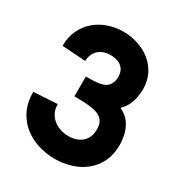

<svg xmlns="http://www.w3.org/2000/svg" viewBox="-184 -910 992 1053"><g transform="rotate(30 312.0 -383.5)"><path d="M313.5 13.2Q259.3 13.2 208.3 -2.7Q157.2 -18.6 116.9 -50.8Q76.7 -83 52.7 -131.8Q28.8 -180.7 28.8 -246.6L178.7 -255.4Q178.7 -216.8 197.8 -189.2Q216.8 -161.6 248.3 -147Q279.8 -132.3 316.9 -132.3Q347.7 -132.3 374.5 -143.6Q401.4 -154.8 418 -179.4Q434.6 -204.1 434.6 -243.2Q434.6 -282.2 415.3 -302Q396 -321.8 362.3 -329.1Q337.4 -334.5 305.4 -336.2Q273.4 -337.9 236.8 -337.9V-463.4Q274.4 -463.4 302.7 -465.6Q331.1 -467.8 351.1 -476.6Q371.1 -485.8 381.6 -505.1Q392.1 -524.4 392.1 -549.8Q392.1 -579.6 379.2 -597.9Q366.2 -616.2 345 -624.8Q323.7 -633.3 297.9 -633.3Q249 -633.3 220.7 -606.7Q192.4 -580.1 190.9 -535.6L42 -545.4Q42 -601.1 62.5 -644.8Q83 -688.5 118.2 -718.5Q153.3 -748.5 198.5 -764.2Q243.7 -779.8 293.5 -779.8Q341.3 -779.8 386 -765.4Q430.7 -751 466.1 -722.9Q501.5 -694.8 522.5 -653.6Q543.5 -612.3 543.5 -559.1Q543.5 -541.5 539.6 -515.1Q535.6 -488.8 524.2 -461.9Q512.7 -435.1 490.2 -413.6V-407.7Q526.4 -391.1 547.4 -362.3Q568.4 -333.5 576.9 -298.6Q585.4 -263.7 585.4 -230Q585.4 -169.9 563.5 -124.5Q541.5 -79.1 503.7 -48.3Q465.8 -17.6 416.7 -2.2Q367.7 13.2 313.5 13.2Z"/></g></svg>

Font: Acari Sans Neue Black
Style: Regular
Weight: 900
Designer: Alfredo Marco Pradil
Foundry: Alfredo Marco Pradil
Version: Version 1.045;June 16, 2019;FontCreator 11.5.0.2425 64-bit; 